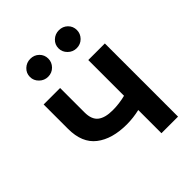

<svg xmlns="http://www.w3.org/2000/svg" viewBox="-213 -889 1012 1012"><g transform="rotate(-45 292.5 -383.0)"><path d="M521.7 -545.5V0H398.1V-172.9Q375.4 -167.6 350.9 -164.6Q326.3 -161.6 302.2 -161.6Q193.2 -161.6 129.6 -210.8Q66.1 -259.9 66.1 -364.3V-546.2H188.9V-364.3Q188.9 -311.8 217.2 -289.4Q245.4 -267 302.2 -267Q327.4 -267 351 -270.1Q374.6 -273.1 398.1 -279.1V-545.5ZM186.4 -632.5Q158.4 -632.5 138 -652.5Q117.5 -672.6 117.5 -699.6Q117.5 -728 138 -747.2Q158.4 -766.3 186.4 -766.3Q215.2 -766.3 234.9 -747.2Q254.6 -728 254.6 -699.6Q254.6 -672.6 234.9 -652.5Q215.2 -632.5 186.4 -632.5ZM399.5 -632.5Q371.4 -632.5 351 -652.5Q330.6 -672.6 330.6 -699.6Q330.6 -728 351 -747.2Q371.4 -766.3 399.5 -766.3Q428.3 -766.3 448 -747.2Q467.7 -728 467.7 -699.6Q467.7 -672.6 448 -652.5Q428.3 -632.5 399.5 -632.5Z"/></g></svg>

Font: Inter UI Semi Bold
Style: Regular
Weight: 600
Designer: Rasmus Andersson
Foundry: rsms
Version: 3.2;8d6f07862